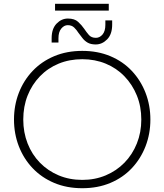

<svg xmlns="http://www.w3.org/2000/svg" viewBox="-20 -982 869 1015"><path d="M415 13Q333 13 266.5 -15Q200 -43 152.5 -93Q105 -143 79.5 -209Q54 -275 54 -350Q54 -425 79.5 -491Q105 -557 152.5 -607Q200 -657 266.5 -685Q333 -713 415 -713Q497 -713 563.5 -685Q630 -657 677 -607Q724 -557 749.5 -491Q775 -425 775 -350Q775 -275 749.5 -209Q724 -143 677 -93Q630 -43 563.5 -15Q497 13 415 13ZM415 -31Q482 -31 539 -55Q596 -79 638 -122Q680 -165 703.5 -223.5Q727 -282 727 -350Q727 -419 703.5 -477Q680 -535 638 -578.5Q596 -622 539 -645.5Q482 -669 415 -669Q347 -669 290 -645.5Q233 -622 191 -578.5Q149 -535 126 -477Q103 -419 103 -350Q103 -282 126 -223.5Q149 -165 191 -122Q233 -79 290 -55Q347 -31 415 -31ZM486 -747Q460 -747 443.5 -756.5Q427 -766 416 -780.5Q405 -795 395 -808Q385 -824 372 -836.5Q359 -849 338 -849Q319 -849 304 -831Q289 -813 289 -780V-757H253V-780Q253 -830 279 -857Q305 -884 339 -884Q374 -884 393 -866.5Q412 -849 425 -830Q437 -812 450 -797Q463 -782 487 -782Q507 -782 522 -799.5Q537 -817 537 -851V-874H573V-852Q573 -801 546.5 -774Q520 -747 486 -747ZM271 -926V-962H555V-926Z"/></svg>

Font: MuseoModerno Thin ExtraLight
Style: Regular
Weight: 250
Version: Version 1.002